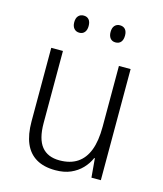

<svg xmlns="http://www.w3.org/2000/svg" viewBox="-109 -797 754 888"><g transform="rotate(15 268.0 -352.5)"><path d="M455 -532V0H410L402 -91H399Q387 -63 365 -40Q343 -17 312 -3.5Q281 10 239 10Q184 10 147.5 -11.5Q111 -33 93 -75Q75 -117 75 -180V-532H131V-187Q131 -111 160 -75Q189 -39 246 -39Q297 -39 331 -61.5Q365 -84 382 -128.5Q399 -173 399 -241V-532ZM147 -674Q147 -694 156.5 -704.5Q166 -715 182 -715Q198 -715 207 -704.5Q216 -694 216 -674Q216 -655 207 -644Q198 -633 182 -633Q166 -633 156.5 -644Q147 -655 147 -674ZM321 -674Q321 -694 330.5 -704.5Q340 -715 355 -715Q372 -715 381 -704.5Q390 -694 390 -675Q390 -655 381 -644Q372 -633 355 -633Q339 -633 330 -644Q321 -655 321 -674Z"/></g></svg>

Font: Noto Sans Thai SemiCondensed Light
Style: Regular
Weight: 300
Width: 4
Designer: Monotype Design Team
Foundry: Monotype Imaging Inc.
Version: Version 2.001